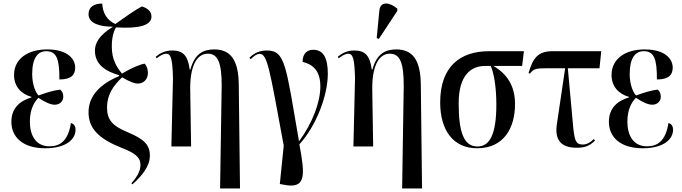

<svg xmlns="http://www.w3.org/2000/svg" viewBox="-20 -824 3837 1080"><path d="M234 10C354 10 405 -42 405 -94C405 -112 398 -127 379 -132C363 -29 316 -1 258 -1C180 -1 148 -65 148 -139C148 -209 172 -249 196 -274C235 -248 265 -235 288 -235C316 -235 336 -254 336 -280C336 -300 328 -313 318 -320C286 -316 245 -305 197 -287C181 -302 161 -348 161 -407C161 -499 193 -536 240 -536C297 -536 315 -495 314 -377C381 -377 403 -403 403 -444C403 -491 362 -546 245 -546C136 -546 59 -493 59 -402C59 -339 97 -296 157 -279V-276C92 -257 44 -216 44 -139C44 -54 107 10 234 10Z M725 213C783 161 823 109 823 52C823 -9 791 -41 701 -79C605 -118 582 -155 582 -222C583 -292 617 -342 667 -389C712 -363 736 -354 755 -354C786 -353 812 -377 812 -414C812 -432 807 -451 794 -466C769 -462 723 -444 666 -410C636 -447 609 -490 609 -560C608 -606 618 -648 633 -670C760 -662 832 -680 832 -731C832 -758 814 -776 778 -788C732 -763 693 -734 629 -689C583 -709 558 -749 555 -804C510 -804 478 -786 478 -744C478 -692 544 -673 616 -674C535 -625 514 -579 514 -539C514 -459 577 -422 650 -401V-396C547 -353 478 -287 478 -193C478 -101 535 -44 665 8C737 36 770 60 770 102C770 134 757 164 719 207Z M1218 236H1330L1323 -351C1321 -487 1277 -546 1185 -546C1125 -546 1075 -523 1051 -433H1047C1037 -513 1008 -540 949 -540C910 -540 882 -526 856 -505L861 -496C881 -512 901 -522 914 -522C942 -522 950 -493 953 -384L944 0H1055L1050 -318C1048 -443 1082 -522 1149 -522C1206 -522 1227 -470 1227 -343Z M1576 215C1704 241 1696 161 1664 -12C1759 -116 1824 -287 1824 -409C1824 -496 1800 -544 1742 -544C1707 -544 1682 -522 1682 -476C1736 -463 1782 -430 1782 -338C1782 -251 1739 -133 1662 -29C1588 -455 1586 -540 1481 -540C1444 -540 1411 -528 1383 -499L1390 -491C1412 -512 1426 -521 1440 -521C1484 -521 1495 -444 1576 -5L1554 211Z M2111 -605 2215 -763V-775C2173 -812 2120 -819 2114 -766L2099 -610ZM2242 236H2354L2347 -351C2345 -487 2301 -546 2209 -546C2149 -546 2099 -523 2075 -433H2071C2061 -513 2032 -540 1973 -540C1934 -540 1906 -526 1880 -505L1885 -496C1905 -512 1925 -522 1938 -522C1966 -522 1974 -493 1977 -384L1968 0H2079L2074 -318C2072 -443 2106 -522 2173 -522C2230 -522 2251 -470 2251 -343Z M2664 10C2811 10 2877 -100 2877 -239C2877 -343 2830 -410 2755 -453H2917L2927 -536H2730C2569 -536 2456 -450 2456 -248C2456 -89 2531 10 2664 10ZM2666 0C2590 0 2560 -78 2560 -243C2560 -404 2632 -453 2708 -453H2740C2756 -421 2772 -341 2772 -236C2772 -71 2736 0 2666 0Z M3223 7C3268 7 3293 -1 3327 -33L3320 -42C3303 -24 3281 -11 3258 -11C3219 -11 3213 -34 3205 -101L3174 -440H3352L3362 -536H3088C3007 -536 2978 -499 2953 -413L2961 -410C2981 -437 2997 -440 3053 -440H3159L3112 -123C3099 -32 3141 7 3223 7Z M3595 10C3715 10 3766 -42 3766 -94C3766 -112 3759 -127 3740 -132C3724 -29 3677 -1 3619 -1C3541 -1 3509 -65 3509 -139C3509 -209 3533 -249 3557 -274C3596 -248 3626 -235 3649 -235C3677 -235 3697 -254 3697 -280C3697 -300 3689 -313 3679 -320C3647 -316 3606 -305 3558 -287C3542 -302 3522 -348 3522 -407C3522 -499 3554 -536 3601 -536C3658 -536 3676 -495 3675 -377C3742 -377 3764 -403 3764 -444C3764 -491 3723 -546 3606 -546C3497 -546 3420 -493 3420 -402C3420 -339 3458 -296 3518 -279V-276C3453 -257 3405 -216 3405 -139C3405 -54 3468 10 3595 10Z"/></svg>

Font: Noto Serif Display Condensed Medium
Style: Regular
Weight: 500
Width: 3
Designer: Monotype Design Team
Foundry: Monotype Imaging Inc.
Version: Version 2.009